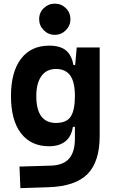

<svg xmlns="http://www.w3.org/2000/svg" viewBox="-20 -771 626 1025"><path d="M88.9 233.4 84 118.2 250 113.3Q318.4 111.3 349.1 75.4Q379.9 39.6 379.9 -30.3V-93.8H369.1Q361.3 -42 328.6 -16.1Q295.9 9.8 241.7 9.8Q145.5 9.8 92 -59.6Q38.6 -128.9 38.6 -258.3Q38.6 -386.7 92 -457Q145.5 -527.3 242.7 -527.3Q301.8 -527.3 332.3 -501.7Q362.8 -476.1 372.1 -423.8H381.3L389.6 -517.6H512.2V-45.9Q512.2 92.3 447.3 158Q382.3 223.6 240.2 228.5ZM379.9 -258.3Q379.9 -333.5 354.7 -368.2Q329.6 -402.8 278.8 -402.8Q228.5 -402.8 201.2 -365Q173.8 -327.1 173.8 -258.3Q173.8 -114.7 278.8 -114.7Q335.4 -114.7 357.7 -148.9Q379.9 -183.1 379.9 -258.3ZM272.5 -585Q238.3 -585 213.6 -609.6Q189 -634.3 189 -668.5Q189 -703.6 213.6 -727.5Q238.3 -751.5 272.5 -751.5Q307.1 -751.5 331.5 -727.5Q356 -703.6 356 -668.5Q356 -634.3 331.5 -609.6Q307.1 -585 272.5 -585Z"/></svg>

Font: Cascadia Mono
Style: Bold
Weight: 700
Monospace: yes
Designer: Aaron Bell
Foundry: Saja Typeworks
Version: Version 2404.023; ttfautohint (v1.8.4)